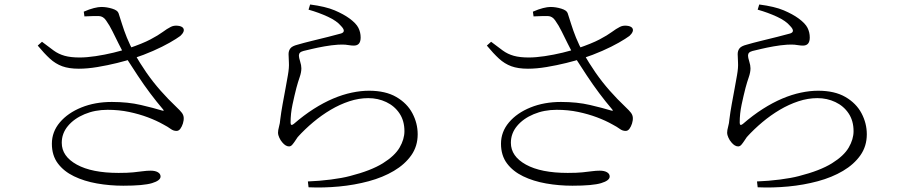

<svg xmlns="http://www.w3.org/2000/svg" viewBox="-20 -794 4040 855"><path d="M529 33Q469 33 412 23Q355 13 309.5 -9Q264 -31 237.5 -66.5Q211 -102 211 -154Q211 -207 246.5 -249Q282 -291 342.5 -315.5Q403 -340 478 -340Q550 -340 607.5 -326.5Q665 -313 701 -302Q714 -298 706 -307Q677 -341 648.5 -379Q620 -417 593 -458Q566 -499 539 -541Q523 -570 508.5 -599Q494 -628 481 -654.5Q468 -681 453 -702Q440 -722 420 -722.5Q400 -723 356 -721L353 -742Q378 -753 398 -758Q418 -763 431 -763Q455 -763 479.5 -755.5Q504 -748 508 -735Q515 -714 523.5 -686.5Q532 -659 545 -626.5Q558 -594 579 -556Q602 -514 631.5 -471.5Q661 -429 695 -390.5Q729 -352 765 -318Q783 -301 790 -291.5Q797 -282 798 -271Q799 -258 794.5 -244Q790 -230 783 -220.5Q776 -211 766 -211Q752 -211 740 -220Q728 -229 707 -240Q677 -257 638.5 -271.5Q600 -286 555 -295.5Q510 -305 459 -305Q403 -305 356.5 -285.5Q310 -266 282.5 -233Q255 -200 255 -158Q255 -98 322 -61Q389 -24 508 -24Q548 -24 573 -26.5Q598 -29 616 -31.5Q634 -34 651 -34Q671 -34 683 -27Q695 -20 695 -8Q695 10 657 21.5Q619 33 529 33ZM331 -488Q287 -488 257 -499Q227 -510 202 -533Q177 -556 148 -591L167 -608Q197 -585 219 -569Q241 -553 268 -545.5Q295 -538 335 -538Q366 -538 406 -544Q446 -550 485.5 -559.5Q525 -569 553 -579Q615 -600 650 -618.5Q685 -637 704.5 -651.5Q724 -666 740 -674Q753 -681 770.5 -679.5Q788 -678 795 -670Q801 -662 797 -652.5Q793 -643 783 -634Q767 -622 735.5 -604Q704 -586 662 -567.5Q620 -549 574 -534Q544 -524 501.5 -513.5Q459 -503 414 -495.5Q369 -488 331 -488Z M1351 14Q1403 12 1453.5 5.5Q1504 -1 1538 -10Q1632 -34 1685 -67Q1738 -100 1759.5 -137Q1781 -174 1781 -210Q1781 -256 1759 -289Q1737 -322 1700 -339.5Q1663 -357 1620 -357Q1578 -357 1535.5 -343Q1493 -329 1452.5 -305Q1412 -281 1375 -250Q1338 -219 1306 -184Q1301 -177 1294.5 -167Q1288 -157 1281.5 -149.5Q1275 -142 1267 -142Q1252 -142 1237 -160Q1229 -169 1223.5 -181.5Q1218 -194 1218 -202Q1218 -214 1222.5 -230Q1227 -246 1228 -262Q1232 -294 1238.5 -330Q1245 -366 1251.5 -400.5Q1258 -435 1262 -459Q1268 -493 1266.5 -515.5Q1265 -538 1265 -553Q1265 -568 1273 -578.5Q1281 -589 1305 -595Q1332 -603 1369 -612Q1406 -621 1442 -630Q1478 -639 1499 -645Q1523 -653 1499 -678Q1480 -701 1440 -719.5Q1400 -738 1354 -751L1361 -774Q1430 -765 1470 -748Q1510 -731 1536 -712Q1566 -690 1576 -670Q1586 -650 1586 -627Q1586 -609 1578.5 -600Q1571 -591 1556 -591Q1545 -591 1537 -592.5Q1529 -594 1518 -595Q1507 -596 1485 -595Q1456 -593 1425 -587.5Q1394 -582 1369 -576Q1344 -570 1331 -567Q1320 -564 1315.5 -559Q1311 -554 1311 -546Q1311 -538 1316.5 -520.5Q1322 -503 1322 -490Q1322 -472 1314.5 -450.5Q1307 -429 1300 -403Q1291 -368 1282.5 -328Q1274 -288 1274 -248Q1274 -231 1288 -242Q1333 -281 1377 -309Q1421 -337 1463.5 -355Q1506 -373 1546.5 -381.5Q1587 -390 1623 -390Q1697 -390 1745 -362Q1793 -334 1816.5 -289.5Q1840 -245 1840 -196Q1840 -143 1811.5 -102.5Q1783 -62 1734 -33Q1685 -4 1622 13Q1559 30 1490 36.5Q1421 43 1354 40Z M2529 33Q2469 33 2412 23Q2355 13 2309.5 -9Q2264 -31 2237.5 -66.5Q2211 -102 2211 -154Q2211 -207 2246.5 -249Q2282 -291 2342.5 -315.5Q2403 -340 2478 -340Q2550 -340 2607.5 -326.5Q2665 -313 2701 -302Q2714 -298 2706 -307Q2677 -341 2648.5 -379Q2620 -417 2593 -458Q2566 -499 2539 -541Q2523 -570 2508.5 -599Q2494 -628 2481 -654.5Q2468 -681 2453 -702Q2440 -722 2420 -722.5Q2400 -723 2356 -721L2353 -742Q2378 -753 2398 -758Q2418 -763 2431 -763Q2455 -763 2479.5 -755.5Q2504 -748 2508 -735Q2515 -714 2523.5 -686.5Q2532 -659 2545 -626.5Q2558 -594 2579 -556Q2602 -514 2631.5 -471.5Q2661 -429 2695 -390.5Q2729 -352 2765 -318Q2783 -301 2790 -291.5Q2797 -282 2798 -271Q2799 -258 2794.5 -244Q2790 -230 2783 -220.5Q2776 -211 2766 -211Q2752 -211 2740 -220Q2728 -229 2707 -240Q2677 -257 2638.5 -271.5Q2600 -286 2555 -295.5Q2510 -305 2459 -305Q2403 -305 2356.5 -285.5Q2310 -266 2282.5 -233Q2255 -200 2255 -158Q2255 -98 2322 -61Q2389 -24 2508 -24Q2548 -24 2573 -26.5Q2598 -29 2616 -31.5Q2634 -34 2651 -34Q2671 -34 2683 -27Q2695 -20 2695 -8Q2695 10 2657 21.5Q2619 33 2529 33ZM2331 -488Q2287 -488 2257 -499Q2227 -510 2202 -533Q2177 -556 2148 -591L2167 -608Q2197 -585 2219 -569Q2241 -553 2268 -545.5Q2295 -538 2335 -538Q2366 -538 2406 -544Q2446 -550 2485.5 -559.5Q2525 -569 2553 -579Q2615 -600 2650 -618.5Q2685 -637 2704.5 -651.5Q2724 -666 2740 -674Q2753 -681 2770.5 -679.5Q2788 -678 2795 -670Q2801 -662 2797 -652.5Q2793 -643 2783 -634Q2767 -622 2735.5 -604Q2704 -586 2662 -567.5Q2620 -549 2574 -534Q2544 -524 2501.5 -513.5Q2459 -503 2414 -495.5Q2369 -488 2331 -488Z M3351 14Q3403 12 3453.5 5.5Q3504 -1 3538 -10Q3632 -34 3685 -67Q3738 -100 3759.5 -137Q3781 -174 3781 -210Q3781 -256 3759 -289Q3737 -322 3700 -339.5Q3663 -357 3620 -357Q3578 -357 3535.5 -343Q3493 -329 3452.5 -305Q3412 -281 3375 -250Q3338 -219 3306 -184Q3301 -177 3294.5 -167Q3288 -157 3281.5 -149.5Q3275 -142 3267 -142Q3252 -142 3237 -160Q3229 -169 3223.5 -181.5Q3218 -194 3218 -202Q3218 -214 3222.5 -230Q3227 -246 3228 -262Q3232 -294 3238.5 -330Q3245 -366 3251.5 -400.5Q3258 -435 3262 -459Q3268 -493 3266.5 -515.5Q3265 -538 3265 -553Q3265 -568 3273 -578.5Q3281 -589 3305 -595Q3332 -603 3369 -612Q3406 -621 3442 -630Q3478 -639 3499 -645Q3523 -653 3499 -678Q3480 -701 3440 -719.5Q3400 -738 3354 -751L3361 -774Q3430 -765 3470 -748Q3510 -731 3536 -712Q3566 -690 3576 -670Q3586 -650 3586 -627Q3586 -609 3578.5 -600Q3571 -591 3556 -591Q3545 -591 3537 -592.5Q3529 -594 3518 -595Q3507 -596 3485 -595Q3456 -593 3425 -587.5Q3394 -582 3369 -576Q3344 -570 3331 -567Q3320 -564 3315.5 -559Q3311 -554 3311 -546Q3311 -538 3316.5 -520.5Q3322 -503 3322 -490Q3322 -472 3314.5 -450.5Q3307 -429 3300 -403Q3291 -368 3282.5 -328Q3274 -288 3274 -248Q3274 -231 3288 -242Q3333 -281 3377 -309Q3421 -337 3463.5 -355Q3506 -373 3546.5 -381.5Q3587 -390 3623 -390Q3697 -390 3745 -362Q3793 -334 3816.5 -289.5Q3840 -245 3840 -196Q3840 -143 3811.5 -102.5Q3783 -62 3734 -33Q3685 -4 3622 13Q3559 30 3490 36.5Q3421 43 3354 40Z"/></svg>

Font: Noto Serif SC ExtraLight Light
Style: Regular
Weight: 300
Version: Version 2.002-H1;hotconv 1.1.0;makeotfexe 2.6.0